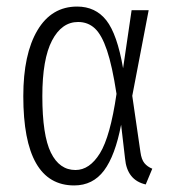

<svg xmlns="http://www.w3.org/2000/svg" viewBox="-20 -554 527 585"><path d="M355 -346 381 -523H433L383 -262L408 -90Q411 -68 420 -57Q429 -46 444 -40L424 8Q367 -5 361 -71L349 -174Q331 -80 297 -34.5Q263 11 206 11Q51 11 51 -261Q51 -389 94 -461.5Q137 -534 215 -534Q271 -534 304 -492Q337 -450 355 -346ZM109 -261Q109 -142 135 -89Q161 -36 210 -36Q253 -36 284.5 -87Q316 -138 335 -268Q322 -353 306 -400.5Q290 -448 269 -467.5Q248 -487 218 -487Q168 -487 138.5 -430.5Q109 -374 109 -261Z"/></svg>

Font: Fira Sans Extra Condensed Light
Style: Regular
Weight: 300
Width: 1
Designer: Carrois Corporate & Edenspiekermann AG
Foundry: Carrois Corporate GbR & Edenspiekermann AG
Version: Version 4.203